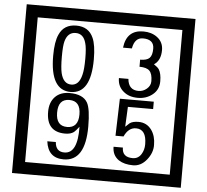

<svg xmlns="http://www.w3.org/2000/svg" viewBox="-65 -1030 1285 1190"><g transform="rotate(5 577.5 -435.0)"><path d="M1103 90H53V-960H1103ZM1028 15V-885H128V15ZM497 -656Q497 -442 371 -442Q244 -442 244 -656Q244 -744 265 -789Q294 -855 371 -855Q448 -855 477 -789Q497 -745 497 -656ZM444 -656Q444 -723 435 -752Q420 -809 371 -809Q322 -809 306 -752Q298 -723 298 -656Q298 -587 306 -553Q322 -488 371 -488Q419 -488 435 -554Q444 -587 444 -656ZM919 -556Q919 -504 880.5 -473Q842 -442 789 -442Q734 -442 700 -471Q662 -502 662 -554H721Q727 -485 790 -485Q818 -485 841 -504.5Q864 -524 864 -552Q864 -597 846 -616Q828 -635 783 -635V-679Q825 -679 841.5 -696Q858 -713 858 -754Q858 -812 789 -812Q738 -812 726 -744H671Q684 -855 788 -855Q839 -855 874 -829Q913 -800 913 -750Q913 -685 871 -658Q895 -642 903 -630Q919 -605 919 -556ZM499 -238Q499 -22 364 -22Q267 -22 254 -125H307Q311 -65 365 -65Q448 -65 445 -232Q424 -205 414 -197Q394 -182 360 -182Q243 -182 243 -308Q243 -366 275.5 -400.5Q308 -435 366 -435Q450 -435 478 -385Q499 -346 499 -238ZM438 -308Q438 -392 368 -392Q299 -392 299 -308Q299 -224 368 -224Q438 -224 438 -308ZM915 -160Q916 -111 880.5 -67Q845 -23 796 -23Q741 -23 706 -46Q666 -74 666 -127H724Q724 -67 790 -67Q824 -67 843 -97Q860 -124 860 -159Q860 -253 795 -253Q748 -253 722 -196H672L679 -427H890V-381H733L727 -257Q740 -269 753 -281Q772 -294 807 -294Q859 -294 889 -252Q915 -215 915 -160Z"/></g></svg>

Font: Unicode BMP Fallback SIL
Style: Regular
Weight: 400
Foundry: NRSI, SIL International
Version: Version 5.1 Based on Unicode 5.1